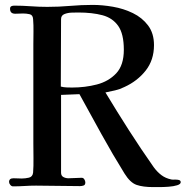

<svg xmlns="http://www.w3.org/2000/svg" viewBox="-20 -758 757 783"><path d="M485 -555Q485 -620 462 -652.5Q439 -685 397.5 -696Q356 -707 299 -707Q289 -707 272.5 -706.5Q256 -706 242.5 -700.5Q229 -695 229 -680Q229 -613 228.5 -546.5Q228 -480 228 -412V-405Q239 -402 251 -401.5Q263 -401 274 -401Q327 -401 375 -413.5Q423 -426 454 -459Q485 -492 485 -555ZM717 -15Q717 -7 702.5 -2.5Q688 2 667.5 3.5Q647 5 629 5Q611 5 605 5Q563 5 537 -4Q511 -13 488 -50Q439 -129 394 -210.5Q349 -292 304 -374L229 -371Q229 -292 229 -212.5Q229 -133 229 -54Q229 -41 238.5 -36Q248 -31 259 -31Q273 -31 286.5 -32Q300 -33 313 -33Q320 -33 324 -26.5Q328 -20 328 -14Q328 -4 321 -1.5Q314 1 306 1Q261 1 216.5 0Q172 -1 127 -1Q104 -1 80.5 0.5Q57 2 33 2Q27 2 22 -4Q17 -10 17 -16Q17 -31 35 -31Q44 -31 52.5 -30.5Q61 -30 69 -30Q83 -30 98 -33.5Q113 -37 115 -54Q117 -80 116.5 -113Q116 -146 116 -173Q116 -206 116 -239.5Q116 -273 116 -306Q116 -374 116 -442Q116 -510 116 -577Q116 -603 116.5 -629Q117 -655 115 -680Q114 -697 101 -700Q88 -703 74 -703Q67 -703 58.5 -702.5Q50 -702 42 -702Q21 -702 21 -722Q21 -730 26 -732.5Q31 -735 38 -735Q72 -735 105.5 -732.5Q139 -730 173 -730Q220 -730 266 -734Q312 -738 358 -738Q397 -738 440.5 -730.5Q484 -723 522 -704.5Q560 -686 584 -654Q608 -622 608 -574Q608 -513 574 -470Q540 -427 487 -403Q469 -394 449.5 -389.5Q430 -385 410 -381Q457 -303 506 -226.5Q555 -150 607 -76Q621 -57 638 -44Q655 -31 679 -26Q684 -25 693 -25.5Q702 -26 709.5 -24Q717 -22 717 -15Z"/></svg>

Font: Kaisei Decol Medium
Style: Regular
Weight: 500
Designer: Font-Kai, 金井和夫
Foundry: KAZUO KANAI
Version: Version 5.003